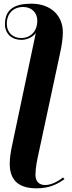

<svg xmlns="http://www.w3.org/2000/svg" viewBox="-20 -785 394 1045"><path d="M179 240C249 240 291 218 331 190L323 181C299 200 261 222 226 222C193 222 173 203 173 166C173 129 182 85 193 36L306 -491C316 -536 322 -574 322 -610C322 -699 258 -765 150 -765C59 -765 7 -734 7 -653C7 -601 45 -568 96 -568C136 -568 164 -590 175 -606L44 15C38 45 33 77 33 106C33 179 64 240 179 240ZM95 -578C51 -578 17 -607 17 -655C17 -711 52 -747 106 -747C153 -747 183 -715 183 -673C183 -616 148 -578 95 -578Z"/></svg>

Font: Noto Serif Display
Style: Bold Italic
Weight: 700
Italic angle: -12°
Designer: Monotype Design Team
Foundry: Monotype Imaging Inc.
Version: Version 2.009